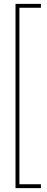

<svg xmlns="http://www.w3.org/2000/svg" viewBox="-20 -760 241 990"><path d="M80 190H191V210H60V-740H191V-720H80Z"/></svg>

Font: Georama Condensed Thin
Style: Regular
Weight: 100
Width: 3
Designer: Jean-Baptiste Levee
Foundry: Production Type
Version: Version 1.000